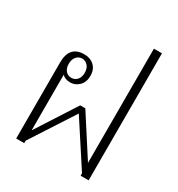

<svg xmlns="http://www.w3.org/2000/svg" viewBox="-182 -892 939 1012"><g transform="rotate(30 287.5 -386.5)"><path d="M67 -463Q67 -564 157 -564Q194 -564 217.5 -542Q241 -520 241 -482Q241 -442 218 -420Q195 -398 166 -398Q134 -398 116 -416V-78L272 -320H303L459 -78V-773H508V0H459V-15L287 -279L116 -15V0H67ZM207 -480Q207 -507 193 -523Q179 -539 158 -539Q138 -539 124 -523Q110 -507 110 -480Q110 -453 123.5 -437.5Q137 -422 158 -422Q179 -422 193 -437.5Q207 -453 207 -480Z"/></g></svg>

Font: Trirong ExtraLight
Style: Regular
Weight: 275
Designer: Katatrad Team
Foundry: CadsonDemak
Version: Version 1.001